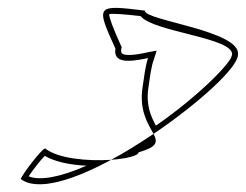

<svg xmlns="http://www.w3.org/2000/svg" viewBox="-20 -502 626 489"><path d="M33 -46C75 -14 167 -43 263 -95C204 -91 127 -98 95 -124C87 -124 35 -56 33 -46ZM53 -53C63 -68 82 -93 94 -105C122 -89 160 -82 200 -80C135 -51 81 -41 53 -53ZM258 -466C266 -468 295 -466 338 -461C371 -420 578 -406 571 -362L570 -360C569 -343 487 -258 377 -182C365 -205 351 -233 358 -279C362 -306 365 -333 372 -351L379 -373L357 -369C339 -365 322 -362 310 -362C290 -362 287 -366 289 -378L290 -382L288 -386C268 -430 258 -457 258 -466ZM274 -378C268 -340 309 -344 357 -354C350 -333 347 -306 343 -279C334 -218 359 -184 371 -161C486 -239 585 -329 586 -362C596 -424 345 -450 349 -475C225 -490 223 -490 274 -378ZM263 -95C302 -98 332 -105 333 -114C381 -128 382 -140 371 -161C335 -137 299 -114 263 -95Z"/></svg>

Font: Ampere
Style: OuLnIta
Weight: 400
Version: Version 1